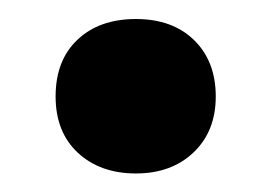

<svg xmlns="http://www.w3.org/2000/svg" viewBox="-20 -381 286 202"><path d="M123 -198.5Q85.5 -198.5 62 -220.2Q38.5 -242 38.5 -279.5Q38.5 -317.5 61.5 -339.2Q84.5 -361 123 -361Q161.5 -361 184.2 -338.8Q207 -316.5 207 -279.5Q207 -243 183.8 -220.8Q160.5 -198.5 123 -198.5Z"/></svg>

Font: Encode Sans SC SemiCondensed SemiBold
Style: Regular
Weight: 600
Width: 4
Designer: Multiple Designers
Foundry: Impallari Type
Version: Version 3.002